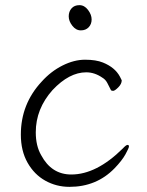

<svg xmlns="http://www.w3.org/2000/svg" viewBox="-20 -713 570 746"><path d="M457 -136Q470 -150 475.5 -150Q481 -150 481 -144Q481 -138 467.5 -113.5Q454 -89 425 -59Q355 13 250 13Q199 13 156 -11Q113 -35 87 -81Q61 -127 61 -190Q61 -309 142 -396Q178 -436 223 -458.5Q268 -481 310.5 -481Q353 -481 380 -470Q427 -451 446 -415Q452 -404 453 -401Q453 -387 439.5 -373.5Q426 -360 419.5 -360Q413 -360 411 -363Q404 -377 397 -390.5Q390 -404 378 -411Q348 -432 315 -432Q249 -432 184 -363Q119 -290 119 -199Q119 -146 140 -110Q180 -35 257 -35Q355 -35 457 -136ZM294 -595Q275 -595 261 -613Q247 -631 247 -649.5Q247 -668 258 -680.5Q269 -693 288.5 -693Q308 -693 322 -674.5Q336 -656 336 -637.5Q336 -619 324.5 -607Q313 -595 294 -595Z"/></svg>

Font: LXGW WenKai Light
Style: Regular
Weight: 300
Designer: LXGW / Fontworks Inc.
Foundry: LXGW / Fontworks Inc.
Version: Version 1.501; October 10, 2024